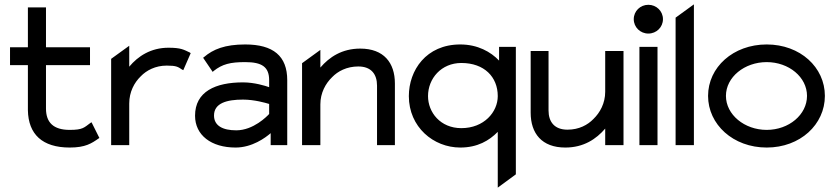

<svg xmlns="http://www.w3.org/2000/svg" viewBox="-20 -666 3834 881"><path d="M26 -367H108V-160C110 -50 174 11 300 11C372 11 400 -8 433 -31L436 -33L400 -105L395 -102C366 -81 361 -70 300 -70C225 -70 191 -104 191 -168V-367H393V-449H191V-632H108V-449H26Z M490 0H573V-191C573 -244 596 -287 626 -316C652 -343 693 -365 745 -365C790 -365 797 -359 815 -347L821 -344L855 -422L851 -425C823 -438 811 -447 753 -447C672 -447 613 -408 573 -360V-456L490 -396Z M875 -135C875 -46 949 11 1061 11C1137 11 1198 -34 1222 -55V0H1298V-298C1298 -409 1234 -462 1105 -462C1012 -462 958 -440 916 -404L912 -401L956 -336L960 -340C1000 -372 1037 -381 1105 -381C1182 -381 1215 -359 1215 -298V-266C1198 -272 1148 -288 1095 -288C969 -288 875 -246 875 -135ZM962 -136C962 -193 1021 -209 1095 -209C1147 -209 1199 -194 1215 -189V-143C1206 -133 1143 -68 1064 -68C1002 -68 962 -89 962 -136Z M1366 0H1450V-187C1450 -240 1474 -283 1504 -312C1530 -339 1571 -361 1624 -361C1684 -361 1710 -325 1710 -273V0H1792V-283C1792 -378 1741 -443 1633 -443C1549 -443 1491 -404 1450 -356V-437L1366 -376Z M1856 -225C1856 -83 1969 11 2092 11C2171 11 2225 -21 2264 -61V195L2347 134V-451H2270V-388C2232 -428 2172 -462 2092 -462C1935 -462 1856 -343 1856 -225ZM1944 -225C1944 -306 2005 -377 2097 -377C2202 -377 2264 -313 2264 -225C2264 -152 2201 -78 2097 -78C2000 -78 1944 -151 1944 -225Z M2415 -149C2415 -54 2466 11 2574 11C2658 11 2716 -28 2757 -76V0H2841V-432H2757V-245C2757 -192 2733 -149 2703 -120C2677 -93 2637 -71 2584 -71C2524 -71 2497 -107 2497 -159V-432H2415Z M2888 -578C2888 -541 2918 -512 2955 -512C2992 -512 3022 -541 3022 -578C3022 -615 2992 -644 2955 -644C2918 -644 2888 -615 2888 -578ZM2914 0H2997V-451H2914Z M3080 0H3164V-646L3080 -585Z M3229 -226C3229 -95 3344 11 3498 11C3652 11 3765 -95 3765 -226C3765 -357 3652 -462 3498 -462C3344 -462 3229 -357 3229 -226ZM3311 -226C3311 -312 3396 -381 3498 -381C3600 -381 3683 -312 3683 -226C3683 -140 3600 -70 3498 -70C3396 -70 3311 -140 3311 -226Z"/></svg>

Font: Charger Sport
Style: SeBdExt
Weight: 600
Designer: Jasper
Foundry: Cannot Into Space Fonts
Version: Version 1.1